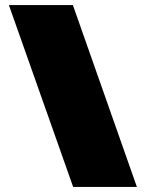

<svg xmlns="http://www.w3.org/2000/svg" viewBox="-20 -682 574 756"><path d="M268 54 15 -662H267L519 54Z"/></svg>

Font: Boz Display
Style: Regular
Weight: 900
Version: Version 2.000; ttfautohint (v1.8.3)